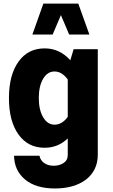

<svg xmlns="http://www.w3.org/2000/svg" viewBox="-20 -817 631 1068"><path d="M415.5 -796.9H221.2L160.2 -625H272.9L318.8 -732.9L364.7 -625H477.1ZM29.8 -271C29.8 -185.5 47.4 -118.2 83 -68.8C118.2 -19.5 166.5 4.9 228.5 4.9C277.8 4.9 320.3 -12.2 356.9 -46.9V44.9C356.9 64.9 349.1 79.6 333.5 89.8C317.9 100.1 299.3 105 278.3 105C234.9 105 205.1 81.1 199.7 49.3H58.1C59.1 104.5 79.6 148.4 119.6 181.6C159.2 214.8 214.8 231.4 286.6 231.4C427.2 231.4 523.9 162.1 523.9 44.9V-543.5H389.6L371.1 -481.9C331.5 -525.9 283.7 -547.9 228.5 -547.9C166.5 -547.9 118.2 -523.4 83 -474.1C47.4 -424.8 29.8 -357.4 29.8 -271ZM195.8 -271.5C195.8 -315.4 203.6 -351.1 219.7 -378.4C235.8 -405.8 256.8 -419.4 283.2 -419.4C310.1 -419.4 335 -404.8 356.9 -375V-167C335.9 -138.2 311.5 -123.5 283.7 -123.5C257.3 -123.5 236.3 -137.2 220.2 -164.6C204.1 -191.4 195.8 -227.1 195.8 -271.5Z"/></svg>

Font: Estedad ExtraBold
Style: Regular
Weight: 800
Designer: Amin Abedi
Version: Version 7.3